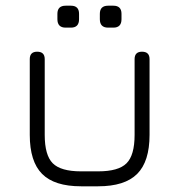

<svg xmlns="http://www.w3.org/2000/svg" viewBox="-20 -654 629 674"><path d="M84.5 -180.5V-446.5Q84.5 -472.5 110.5 -472.5Q137 -472.5 137 -446.5V-180.5Q137 -109 165.2 -80.8Q193.5 -52.5 264.5 -52.5H324.5Q396 -52.5 424.2 -80.8Q452.5 -109 452.5 -180.5V-446.5Q452.5 -472.5 478.5 -472.5Q505 -472.5 505 -446.5V-180.5Q505 -87 461.5 -43.5Q418 0 324.5 0H264.5Q171 0 127.8 -43.5Q84.5 -87 84.5 -180.5ZM210.5 -557Q181.5 -557 181.5 -586.5V-605.5Q181.5 -634 210.5 -634H229Q257.5 -634 257.5 -605.5V-586.5Q257.5 -557 229 -557ZM359.5 -557Q330.5 -557 330.5 -586.5V-605.5Q330.5 -634 359.5 -634H378Q406.5 -634 406.5 -605.5V-586.5Q406.5 -557 378 -557Z"/></svg>

Font: Jura Light
Style: Regular
Weight: 400
Version: Version 5.106